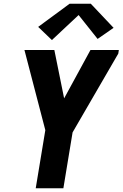

<svg xmlns="http://www.w3.org/2000/svg" viewBox="-20 -1001 652 1021"><path d="M170 0 221 -309 110 -735H269L321 -478L461 -735H612L609 -716L366 -297L317 0ZM256 -788 183 -858 350 -981H463L584 -853L499 -794L398 -921Z"/></svg>

Font: Iosevka SS04 Heavy Extended
Style: Italic
Weight: 900
Width: 7
Italic angle: -9°
Monospace: yes
Designer: Belleve Invis
Foundry: Belleve Invis
Version: Version 19.0.0; ttfautohint (v1.8.4)